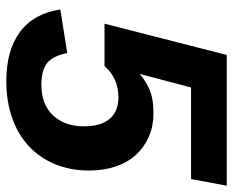

<svg xmlns="http://www.w3.org/2000/svg" viewBox="-85 -643 738 608"><g transform="rotate(90 284.0 -339.0)"><path d="M154 -688H568L547 -575H257L214 -412Q232 -429 261.5 -442.5Q291 -456 339 -456Q379 -456 412.5 -441.5Q446 -427 470 -401Q494 -375 507 -337Q520 -299 520 -253Q520 -193 500 -144.5Q480 -96 443 -61.5Q406 -27 353.5 -8.5Q301 10 237 10Q140 10 81.5 -33Q23 -76 10 -161L148 -183Q157 -137 180 -119Q203 -101 249 -101Q310 -101 345 -137.5Q380 -174 380 -237Q380 -289 356.5 -317Q333 -345 288 -345Q228 -345 189 -301H55Z"/></g></svg>

Font: Libra Sans Modern
Style: Bold Italic
Weight: 700
Italic angle: -12°
Foundry: Stefan Peev, Context Ltd
Version: Version 1.000